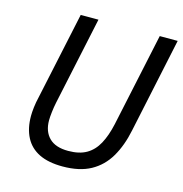

<svg xmlns="http://www.w3.org/2000/svg" viewBox="-107 -812 876 920"><g transform="rotate(15 331.0 -352.0)"><path d="M284 10Q214 10 168 -12.5Q122 -35 99 -79Q76 -123 76 -185Q76 -203 79 -228.5Q82 -254 89 -283L181 -714H269L176 -278Q171 -254 168 -228.5Q165 -203 165 -187Q165 -132 196.5 -100.5Q228 -69 291 -69Q346 -69 381.5 -89.5Q417 -110 439 -150.5Q461 -191 474 -250L573 -714H662L562 -243Q546 -165 512.5 -108Q479 -51 423.5 -20.5Q368 10 284 10Z"/></g></svg>

Font: Noto Sans Display
Style: Italic
Weight: 400
Italic angle: -12°
Designer: Monotype Design Team
Foundry: Monotype Imaging Inc.
Version: Version 2.003